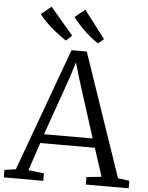

<svg xmlns="http://www.w3.org/2000/svg" viewBox="-66 -1036 835 1086"><g transform="rotate(5 351.5 -492.5)"><path d="M61 -51.5 316 -750H402.5L641 -51.5L706 -42.5V0H462.5V-42.5L547.5 -51.5L495.5 -211.5H185.5L132.5 -52.5L221 -42.5V0H-3V-42.5ZM478.5 -263 372.5 -596.5 347 -683.5 319 -593.5 202.5 -263ZM279.5 -802Q262.5 -812.5 242 -827.5Q221.5 -842.5 200 -860.8Q178.5 -879 159 -898.8Q139.5 -918.5 125 -938.5L182.5 -985L312.5 -832.5L280.5 -802ZM461 -802Q438.5 -816 412.5 -837.8Q386.5 -859.5 361.2 -885.8Q336 -912 316.5 -938.5L374 -985L493.5 -828.5L462 -802Z"/></g></svg>

Font: Merriweather 20pt Light
Style: Regular
Weight: 300
Version: Version 2.100